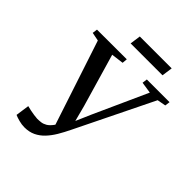

<svg xmlns="http://www.w3.org/2000/svg" viewBox="-248 -1046 1205 1205"><g transform="rotate(45 354.0 -444.0)"><path d="M176 13Q152 13 126.8 6.2Q101.5 -0.5 86 -7.5L99 -98.5Q114 -94.5 131 -91Q148 -87.5 164.5 -85.2Q181 -83 194 -82Q211 -82 228.2 -84.2Q245.5 -86.5 262.5 -96.5Q279.5 -106.5 296.8 -129.5Q314 -152.5 330.5 -195L310.5 -110.5L116.5 -698.5L60 -709.5L64.5 -743L328.5 -743.5L325.5 -709.5L243.5 -699L346.5 -345.5L385 -198L353 -193.5L416.5 -340L578.5 -698L502.5 -709.5L507 -743H708.5L704 -709.5L647 -699L394.5 -183.5Q375 -143 353.8 -107.2Q332.5 -71.5 307 -44.5Q281.5 -17.5 249.5 -2.2Q217.5 13 176 13ZM285 -902.5H568L558 -831H275Z"/></g></svg>

Font: Merriweather 72pt Medium
Style: Italic
Weight: 500
Italic angle: -7.8°
Version: Version 2.101